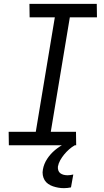

<svg xmlns="http://www.w3.org/2000/svg" viewBox="-20 -755 540 998"><path d="M26 0 25 -70H166L265 -665H134L133 -735H483L484 -665H343L244 -70H375L376 0ZM312 223Q297 223 283 220.5Q269 218 255.5 213.5Q242 209 230.5 201Q219 193 212 181.5Q205 170 202.5 155.5Q200 141 203 126Q208 97 225 71Q242 45 266 25Q290 5 317.5 -8.5Q345 -22 374 -30L369 0Q353 9 339 21.5Q325 34 313.5 48Q302 62 293 78Q284 94 281 111Q280 121 283 130.5Q286 140 293.5 145.5Q301 151 310.5 153.5Q320 156 331 156Q338 156 345.5 155Q353 154 361 152L349 219Q340 221 330.5 222Q321 223 312 223Z"/></svg>

Font: Iosevka Algr
Style: Italic
Weight: 400
Italic angle: -9°
Monospace: yes
Designer: Belleve Invis
Foundry: Belleve Invis
Version: Version 26.0.2; ttfautohint (v1.8.3)